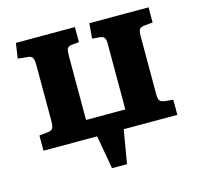

<svg xmlns="http://www.w3.org/2000/svg" viewBox="-101 -632 941 904"><g transform="rotate(-15 369.5 -180.5)"><path d="M336.5 163 307.5 0H46V-74L91 -79Q107.5 -81.5 112.7 -91.3Q118 -101 118 -127V-397Q118 -423 112.2 -433.2Q106.5 -443.5 91 -445L41 -450L52 -524H339.5V-450.5L302.5 -447Q286.5 -445 281.8 -435Q277 -425 277 -402.5V-88H468.5V-405.5Q468.5 -428.5 462.7 -437Q457 -445.5 440 -447.5L403.5 -450.5L410 -524H698.5V-450L659.5 -446.5Q639.5 -444.5 633.5 -435.5Q627.5 -426.5 627.5 -405.5V-118.5Q627.5 -97.5 633.5 -88.8Q639.5 -80 659.5 -77.5L698.5 -74V0H437L409.5 163Z"/></g></svg>

Font: Literata Variable Black
Style: Regular
Weight: 900
Designer: Latin by Veronika Burian and Jose Scaglione. Greek by Irene Vlachou. Cyrillic by Vera Evstafieva.
Foundry: TypeTogether
Version: Version 3.021